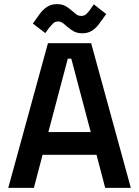

<svg xmlns="http://www.w3.org/2000/svg" viewBox="-20 -909 673 929"><path d="M20 0 212 -700H421L613 0H489L447 -160H186L144 0ZM214 -270H419L325 -625H308ZM199 -749 139 -795 171 -840Q188 -863 208 -876Q228 -889 255 -889Q279 -889 294.5 -881Q310 -873 327 -858Q338 -848 348.5 -840Q359 -832 373 -832Q388 -832 397.5 -841Q407 -850 415 -861L434 -888L494 -841L462 -797Q446 -774 426 -761Q406 -748 379 -748Q355 -748 339.5 -756Q324 -764 306 -779Q296 -788 285.5 -796.5Q275 -805 261 -805Q246 -805 236.5 -795.5Q227 -786 218 -775Z"/></svg>

Font: Space Grotesk Light SemiBold
Style: Regular
Weight: 600
Version: Version 2.000